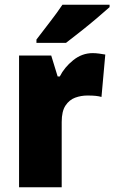

<svg xmlns="http://www.w3.org/2000/svg" viewBox="-20 -786 480 806"><path d="M369 -563Q382 -563 396.5 -561Q411 -559 422 -557L406 -379Q396 -382 382.5 -383.5Q369 -385 347 -385Q320 -385 295.5 -376Q271 -367 255 -343Q239 -319 239 -274V0H60V-553H195L222 -465H231Q250 -503 287 -533Q324 -563 369 -563ZM440 -756Q420 -738 387 -710Q354 -682 318.5 -654Q283 -626 257 -606H133V-620Q158 -653 189 -693Q220 -733 242 -766H440Z"/></svg>

Font: Noto Sans Hebrew SemiCondensed Black
Style: Regular
Weight: 900
Width: 4
Designer: Ben Nathan
Foundry: Google LLC
Version: Version 3.001; ttfautohint (v1.8.4.7-5d5b)